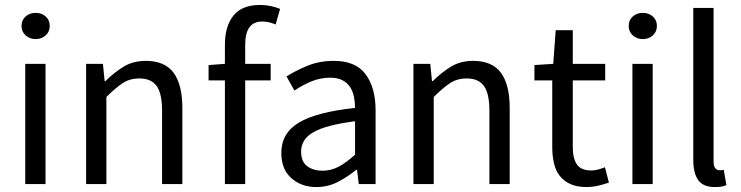

<svg xmlns="http://www.w3.org/2000/svg" viewBox="-20 -744 2995 776"><path d="M82 0V-486H164V0ZM124 -586Q100 -586 83.5 -601Q67 -616 67 -639Q67 -663 83.5 -677.5Q100 -692 124 -692Q148 -692 164.5 -677.5Q181 -663 181 -639Q181 -616 164.5 -601Q148 -586 124 -586Z M328 0V-486H396L403 -416H406Q441 -451 479.5 -474.5Q518 -498 569 -498Q646 -498 681.5 -450Q717 -402 717 -308V0H635V-297Q635 -366 613 -396.5Q591 -427 543 -427Q505 -427 476 -408Q447 -389 410 -352V0Z M889 0V-419H823V-481L889 -486V-563Q889 -638 923.5 -681Q958 -724 1031 -724Q1054 -724 1074.5 -719.5Q1095 -715 1112 -708L1094 -645Q1067 -657 1039 -657Q971 -657 971 -563V-486H1074V-419H971V0Z M1259 12Q1198 12 1157.5 -24Q1117 -60 1117 -126Q1117 -206 1188 -248.5Q1259 -291 1415 -308Q1415 -331 1410.5 -353Q1406 -375 1395 -392Q1384 -409 1364.5 -419.5Q1345 -430 1315 -430Q1273 -430 1236 -414Q1199 -398 1170 -378L1138 -435Q1172 -457 1221 -477.5Q1270 -498 1329 -498Q1418 -498 1458 -443.5Q1498 -389 1498 -298V0H1430L1423 -58H1420Q1385 -29 1345 -8.5Q1305 12 1259 12ZM1283 -54Q1318 -54 1349 -70.5Q1380 -87 1415 -119V-254Q1354 -246 1312.5 -235Q1271 -224 1245.5 -209Q1220 -194 1208.5 -174.5Q1197 -155 1197 -132Q1197 -90 1222 -72Q1247 -54 1283 -54Z M1651 0V-486H1719L1726 -416H1729Q1764 -451 1802.5 -474.5Q1841 -498 1892 -498Q1969 -498 2004.5 -450Q2040 -402 2040 -308V0H1958V-297Q1958 -366 1936 -396.5Q1914 -427 1866 -427Q1828 -427 1799 -408Q1770 -389 1733 -352V0Z M2351 12Q2312 12 2285.5 0Q2259 -12 2242.5 -33Q2226 -54 2219 -84Q2212 -114 2212 -150V-419H2140V-481L2216 -486L2226 -622H2295V-486H2426V-419H2295V-149Q2295 -104 2311.5 -79.5Q2328 -55 2370 -55Q2383 -55 2398 -59Q2413 -63 2425 -68L2441 -6Q2421 1 2397.5 6.5Q2374 12 2351 12Z M2536 0V-486H2618V0ZM2578 -586Q2554 -586 2537.5 -601Q2521 -616 2521 -639Q2521 -663 2537.5 -677.5Q2554 -692 2578 -692Q2602 -692 2618.5 -677.5Q2635 -663 2635 -639Q2635 -616 2618.5 -601Q2602 -586 2578 -586Z M2869 12Q2822 12 2802 -16Q2782 -44 2782 -98V-712H2864V-92Q2864 -72 2871 -64Q2878 -56 2887 -56Q2891 -56 2894.5 -56Q2898 -56 2905 -58L2916 4Q2908 8 2897 10Q2886 12 2869 12Z"/></svg>

Font: SourceSansPro
Style: Book
Weight: 400
Designer: Paul D. Hunt
Foundry: Adobe Systems Incorporated
Version: Version 2.021;PS 2.000;hotconv 1.0.86;makeotf.lib2.5.63406